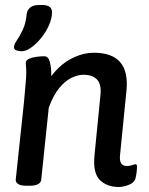

<svg xmlns="http://www.w3.org/2000/svg" viewBox="-20 -741 597 768"><path d="M67 -536Q58 -536 47 -539Q36 -542 36 -552Q36 -563 47 -579Q58 -595 70.5 -620.5Q83 -646 87 -686Q89 -701 101 -711Q113 -721 137 -721H149Q188 -721 188 -692Q188 -668 176 -640.5Q164 -613 145 -589.5Q126 -566 105 -551Q84 -536 67 -536ZM455 7Q408 7 379.5 -21Q351 -49 358 -120L382 -363Q386 -405 367.5 -423.5Q349 -442 313 -442Q292 -442 266.5 -430Q241 -418 217 -389Q193 -360 175 -310L145 -23Q143 2 97 2H86Q63 2 52.5 -5Q42 -12 43 -23L76 -333Q79 -368 82 -401Q85 -434 85 -449Q85 -467 84 -475Q83 -483 83 -489Q83 -500 96.5 -506Q110 -512 127.5 -514Q145 -516 157 -516Q173 -516 179 -494.5Q185 -473 185 -446Q185 -440 185 -436Q219 -482 264.5 -506Q310 -530 356 -530Q500 -530 486 -380L460 -119Q456 -77 487 -77Q500 -77 509 -80.5Q518 -84 522 -84Q528 -84 528 -75Q528 -73 527.5 -62Q527 -51 523 -32Q519 -11 496 -2Q473 7 455 7Z"/></svg>

Font: Asap Medium
Style: Italic
Weight: 500
Italic angle: -6°
Designer: Pablo Cosgaya
Foundry: Omnibus-Type
Version: Version 3.001; ttfautohint (v1.8.3)